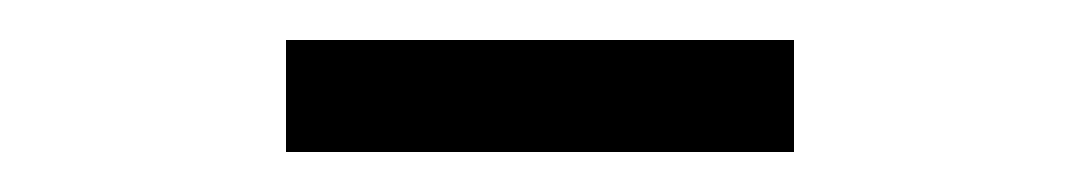

<svg xmlns="http://www.w3.org/2000/svg" viewBox="-20 -641 540 96"><path d="M123 -565H377V-621H123Z"/></svg>

Font: Inconsolata Thin
Style: Regular
Weight: 100
Monospace: yes
Designer: Raph Levien, Cyreal, Brenton Simpson
Foundry: Raph Levien, Cyreal, Google
Version: Version 3.100